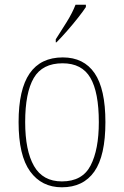

<svg xmlns="http://www.w3.org/2000/svg" viewBox="-20 -786 527 816"><path d="M243 10Q157 10 108 -57.5Q59 -125 59 -267Q59 -406 106 -474Q153 -542 247 -542Q336 -542 382 -475Q428 -408 428 -267Q428 -124 381 -57Q334 10 243 10ZM243 -15Q330 -15 365 -82.5Q400 -150 400 -267Q400 -394 364 -455.5Q328 -517 246 -517Q160 -517 123.5 -454.5Q87 -392 87 -267Q87 -146 124.5 -80.5Q162 -15 243 -15ZM217 -619Q239 -653 263.5 -692.5Q288 -732 301 -766H345V-756Q334 -739 312 -711Q290 -683 265 -654.5Q240 -626 220 -606H217Z"/></svg>

Font: Noto Serif Georgian SemiCondensed Thin
Style: Regular
Weight: 100
Width: 4
Designer: Monotype Design Team, Akaki Razmadze
Foundry: Google LLC
Version: Version 2.003; ttfautohint (v1.8.4.7-5d5b)